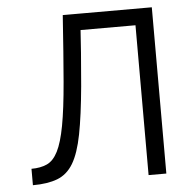

<svg xmlns="http://www.w3.org/2000/svg" viewBox="-47 -665 695 711"><g transform="rotate(-5 300.0 -309.0)"><path d="M477 0V-557H233V-618H543V0ZM47 0V-61Q81 -61 105 -72Q129 -83 145.5 -115.5Q162 -148 173.5 -209.5Q185 -271 193.5 -371Q202 -471 212 -618H277Q267 -459 257 -350Q247 -241 233.5 -172Q220 -103 197.5 -65.5Q175 -28 138.5 -14Q102 0 47 0Z"/></g></svg>

Font: Victor Mono Light
Style: Regular
Weight: 300
Monospace: yes
Designer: Rune Bjørnerås
Version: Version 1.561;gftools[0.9.30]